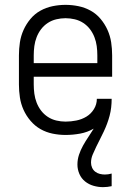

<svg xmlns="http://www.w3.org/2000/svg" viewBox="-20 -548 540 791"><path d="M404 223Q385 223 365.5 217.5Q346 212 330.5 199.5Q315 187 307 168.5Q299 150 299 130Q299 109 305.5 89.5Q312 70 322 52Q332 34 343.5 17Q355 0 366 -18Q340 -3 310 2.5Q280 8 250 8Q223 8 196.5 2.5Q170 -3 147 -16Q124 -29 106 -50Q88 -71 77 -95.5Q66 -120 62 -146.5Q58 -173 58 -200V-320Q58 -347 62 -373.5Q66 -400 77 -424.5Q88 -449 105.5 -470Q123 -491 146.5 -504Q170 -517 196.5 -522.5Q223 -528 250 -528Q277 -528 303.5 -522.5Q330 -517 353.5 -504Q377 -491 394.5 -470Q412 -449 423 -424.5Q434 -400 438 -373.5Q442 -347 442 -320V-232H119V-200Q119 -181 121.5 -162Q124 -143 131 -125Q138 -107 149.5 -92Q161 -77 177 -66.5Q193 -56 212 -51.5Q231 -47 250 -47Q272 -47 294.5 -51.5Q317 -56 336 -67.5Q355 -79 367 -98.5Q379 -118 379 -141H440Q440 -123 438 -105.5Q436 -88 431.5 -71Q427 -54 421 -38Q415 -22 407.5 -6Q400 10 392 25.5Q384 41 376.5 56.5Q369 72 362 88.5Q355 105 355 122Q355 133 359.5 143Q364 153 372.5 159.5Q381 166 391.5 168.5Q402 171 412 171Q419 171 426 170Q433 169 440 167V219Q431 221 422 222Q413 223 404 223ZM119 -288H381V-320Q381 -339 378.5 -358Q376 -377 369 -395Q362 -413 350.5 -428Q339 -443 323 -453.5Q307 -464 288 -468.5Q269 -473 250 -473Q231 -473 212 -468.5Q193 -464 177 -453.5Q161 -443 149.5 -428Q138 -413 131 -395Q124 -377 121.5 -358Q119 -339 119 -320Z"/></svg>

Font: Iosevka Light
Style: Regular
Weight: 300
Monospace: yes
Designer: Belleve Invis
Foundry: Belleve Invis
Version: Version 32.5.0; ttfautohint (v1.8.4)